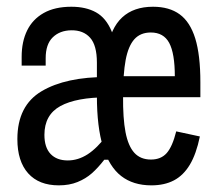

<svg xmlns="http://www.w3.org/2000/svg" viewBox="-20 -546 660 578"><path d="M296.8 -360.5 302.2 -394.5Q313 -461.5 347.8 -493.6Q382.5 -525.7 440.7 -525.7Q489.7 -525.7 521 -502.8Q552.3 -480 567.8 -430.2Q583.2 -380.3 583.2 -298.5V-253.3H325.2V-316.7H530.2L506.3 -294.8V-315.5Q506.3 -385.3 489.4 -416.8Q472.5 -448.2 434 -448.2Q402.7 -448.2 384.4 -427.8Q366.2 -407.3 358.3 -365.7Q350.5 -324 350.5 -257.3Q349.8 -189.7 357.9 -147.9Q366 -106.2 384.5 -85.9Q403 -65.7 434.5 -65.7Q464.5 -65.7 481.8 -85.1Q499 -104.5 510.5 -150.5L581.7 -135.2Q570.8 -82.3 551.5 -50.2Q532.2 -18 503.6 -3Q475 12 435.7 12Q381 12 344.8 -16.1Q308.7 -44.2 290.2 -103.8Q271.7 -163.3 271.7 -257.3ZM332.5 -344.5V-257.3H271.7V-357.5Q271.7 -409.7 251.2 -432.5Q230.8 -455.3 194.7 -454.8Q160 -454.3 138.8 -433.6Q117.5 -412.8 117.5 -370.7V-348.5H45.2V-375.3Q45.2 -420.3 61.6 -454.1Q78 -487.8 111.5 -506.8Q145 -525.7 194.8 -525.7Q238.8 -525.7 269.1 -508.8Q299.3 -492 315.9 -452.1Q332.5 -412.2 332.5 -344.5ZM113.7 -140Q113.7 -102.2 132.2 -82.6Q150.8 -63 184 -63Q215 -63 243.7 -81.4Q272.3 -99.8 302.7 -140L326.3 -65.2H294Q275 -40.7 256.5 -24.3Q238 -8 213.3 2Q188.7 12 157 12Q97.2 12 64.8 -24.2Q32.3 -60.5 32.3 -127.2Q32.3 -228.2 105.3 -271.4Q178.3 -314.7 303.7 -314.2L302.5 -253Q210 -253 161.8 -226.7Q113.7 -200.3 113.7 -140Z"/></svg>

Font: Monaspace Neon Var ExtraLight
Style: Regular
Weight: 200
Designer: Riley Cran and the Lettermatic Team
Version: Version 1.200 (Monaspace Neon Var)